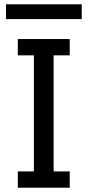

<svg xmlns="http://www.w3.org/2000/svg" viewBox="-20 -875 408 895"><path d="M63 0V-76H138V-617H63V-693H305V-617H230V-76H305V0ZM8 -855H361V-786H8Z"/></svg>

Font: Parkinsans
Style: Regular
Weight: 400
Designer: Red Stone, Indian Type Foundry
Foundry: Indian Type Foundry
Version: Version 1.000